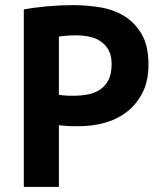

<svg xmlns="http://www.w3.org/2000/svg" viewBox="-20 -730 640 750"><path d="M73 -693Q115 -701 165.5 -705.5Q216 -710 266 -710Q318 -710 370.5 -701.5Q423 -693 465 -667.5Q507 -642 533.5 -596.5Q560 -551 560 -478Q560 -414 537 -368.5Q514 -323 476 -293.5Q438 -264 389.5 -250.5Q341 -237 289 -237Q284 -237 273 -237Q262 -237 250 -237.5Q238 -238 226.5 -239Q215 -240 210 -241V0H73ZM277 -592Q257 -592 239 -590.5Q221 -589 210 -587V-360Q214 -359 222 -358Q230 -357 239 -356.5Q248 -356 256.5 -356Q265 -356 269 -356Q296 -356 322.5 -361Q349 -366 370 -379.5Q391 -393 403.5 -417Q416 -441 416 -480Q416 -513 404 -534.5Q392 -556 372.5 -569Q353 -582 328 -587Q303 -592 277 -592Z"/></svg>

Font: PT Mono
Style: Bold
Weight: 700
Monospace: yes
Designer: A.Korolkova, I.Chaeva
Foundry: ParaType Ltd
Version: Version 1.000 OFL